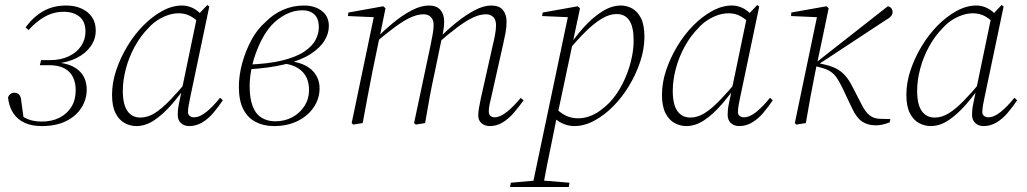

<svg xmlns="http://www.w3.org/2000/svg" viewBox="-20 -491 4099 766"><path d="M146 12Q107 12 78.5 -1Q50 -14 33 -39.5Q16 -65 12 -102Q15 -111 21.5 -116Q28 -121 37 -121Q50 -121 57 -112.5Q64 -104 65 -87L75 -14L58 -35Q79 -19 100 -12.5Q121 -6 147 -6Q186 -6 216.5 -21Q247 -36 264.5 -64Q282 -92 282 -131Q282 -161 271 -183.5Q260 -206 236.5 -218.5Q213 -231 174 -231H139L144 -251H178Q222 -251 254.5 -266.5Q287 -282 304 -308Q321 -334 321 -365Q321 -405 297 -424.5Q273 -444 234 -444Q194 -444 159 -424.5Q124 -405 94 -371L82 -382Q114 -425 153.5 -447Q193 -469 244 -469Q279 -469 306 -456.5Q333 -444 347.5 -422Q362 -400 362 -369Q362 -335 342 -306.5Q322 -278 286.5 -260Q251 -242 202 -237L197 -242Q259 -240 292.5 -211.5Q326 -183 326 -133Q326 -95 305 -61.5Q284 -28 244 -8Q204 12 146 12Z M524 12Q500 12 477.5 0Q455 -12 441 -39.5Q427 -67 427 -113Q427 -161 443.5 -210.5Q460 -260 488 -306.5Q516 -353 551.5 -389Q587 -425 627 -447Q667 -469 706 -469Q723 -469 739.5 -463Q756 -457 770 -445.5Q784 -434 793 -418L778 -395Q764 -413 742 -425.5Q720 -438 693 -438Q671 -438 649.5 -430.5Q628 -423 608.5 -410.5Q589 -398 572 -379Q541 -348 517.5 -305Q494 -262 482 -216Q470 -170 470 -129Q470 -74 488.5 -48Q507 -22 540 -22Q569 -22 597 -39.5Q625 -57 657.5 -90.5Q690 -124 728 -170L735 -163H733Q701 -116 666.5 -76Q632 -36 596.5 -12Q561 12 524 12ZM735 12Q715 12 702 0Q689 -12 689 -33Q689 -43 690 -53.5Q691 -64 694.5 -80.5Q698 -97 704 -126L705 -131L767 -429L770 -432L807 -471L815 -465L739 -103Q736 -88 733 -72.5Q730 -57 730 -43Q730 -34 737 -28.5Q744 -23 754 -23Q777 -23 804 -45Q831 -67 858 -101L869 -91Q851 -64 830.5 -40Q810 -16 786 -2Q762 12 735 12Z M1073 12Q1032 12 1000 -4.5Q968 -21 950.5 -55.5Q933 -90 933 -144Q933 -190 946 -238Q959 -286 982 -329.5Q1005 -373 1038 -402Q1069 -434 1108.5 -451.5Q1148 -469 1193 -469Q1236 -469 1264 -447.5Q1292 -426 1292 -387Q1292 -357 1274 -328Q1256 -299 1217.5 -274.5Q1179 -250 1116.5 -234.5Q1054 -219 964 -214L965 -233Q1051 -236 1107 -250Q1163 -264 1194.5 -285.5Q1226 -307 1239 -332Q1252 -357 1252 -382Q1252 -417 1234 -433.5Q1216 -450 1187 -450Q1152 -450 1120 -433.5Q1088 -417 1062 -389Q1042 -366 1026.5 -337Q1011 -308 999.5 -275.5Q988 -243 982 -210Q976 -177 976 -147Q976 -99 988 -67.5Q1000 -36 1023.5 -21.5Q1047 -7 1078 -7Q1116 -7 1146.5 -23.5Q1177 -40 1195 -68.5Q1213 -97 1213 -132Q1213 -161 1202.5 -182.5Q1192 -204 1170 -218.5Q1148 -233 1111 -238L1136 -253V-247Q1174 -243 1200.5 -228.5Q1227 -214 1241 -191Q1255 -168 1255 -139Q1255 -98 1232 -63.5Q1209 -29 1168 -8.5Q1127 12 1073 12Z M1389 6 1383 0 1473 -431 1481 -422 1368 -427 1370 -441 1509 -466 1518 -458 1495 -345 1494 -342 1465 -201Q1455 -151 1446 -102.5Q1437 -54 1427 0ZM1639 6 1632 0 1697 -307Q1701 -328 1705.5 -350.5Q1710 -373 1710 -391Q1710 -412 1699 -423Q1688 -434 1670 -434Q1646 -434 1618.5 -421.5Q1591 -409 1555.5 -383Q1520 -357 1472 -316L1471 -332H1475Q1512 -370 1550 -401Q1588 -432 1624 -450.5Q1660 -469 1691 -469Q1722 -469 1737 -451.5Q1752 -434 1752 -405Q1752 -388 1749.5 -373.5Q1747 -359 1744 -342L1742 -336L1714 -201Q1703 -151 1694 -102.5Q1685 -54 1676 0ZM1934 12Q1914 12 1901 0.5Q1888 -11 1888 -30Q1888 -44 1891 -60.5Q1894 -77 1898 -97L1944 -302Q1950 -326 1954.5 -349.5Q1959 -373 1959 -390Q1959 -412 1948 -423Q1937 -434 1919 -434Q1895 -434 1868 -421.5Q1841 -409 1806.5 -383.5Q1772 -358 1724 -316L1722 -333H1726Q1763 -371 1801 -401.5Q1839 -432 1874.5 -450.5Q1910 -469 1940 -469Q1971 -469 1986 -451.5Q2001 -434 2001 -405Q2001 -382 1997 -360.5Q1993 -339 1987 -313L1940 -104Q1936 -89 1933 -73.5Q1930 -58 1930 -46Q1930 -35 1936.5 -29Q1943 -23 1954 -23Q1975 -23 2002 -44.5Q2029 -66 2057 -100L2069 -91Q2050 -64 2029 -40Q2008 -16 1984.5 -2Q1961 12 1934 12Z M2015 255 2018 238 2119 229H2142L2252 238L2249 255ZM2103 255 2247 -430 2256 -422 2143 -427 2145 -441 2285 -466 2294 -458 2265 -321 2264 -315 2204 -32 2201 -22Q2190 34 2180 82Q2170 130 2161.5 172.5Q2153 215 2146 255ZM2271 12Q2246 12 2221 0Q2196 -12 2180 -34L2195 -62Q2212 -43 2235 -31Q2258 -19 2286 -19Q2309 -19 2331.5 -27Q2354 -35 2374 -49.5Q2394 -64 2412 -82Q2442 -114 2463.5 -156.5Q2485 -199 2496.5 -244Q2508 -289 2508 -329Q2508 -383 2491 -409Q2474 -435 2440 -435Q2412 -435 2381.5 -417Q2351 -399 2317.5 -366Q2284 -333 2246 -288L2235 -292H2240Q2272 -341 2308 -381Q2344 -421 2382 -445Q2420 -469 2457 -469Q2481 -469 2502.5 -457Q2524 -445 2537.5 -418Q2551 -391 2551 -344Q2551 -296 2534.5 -246Q2518 -196 2490.5 -150Q2463 -104 2427 -67.5Q2391 -31 2351 -9.5Q2311 12 2271 12Z M2718 12Q2694 12 2671.5 0Q2649 -12 2635 -39.5Q2621 -67 2621 -113Q2621 -161 2637.5 -210.5Q2654 -260 2682 -306.5Q2710 -353 2745.5 -389Q2781 -425 2821 -447Q2861 -469 2900 -469Q2917 -469 2933.5 -463Q2950 -457 2964 -445.5Q2978 -434 2987 -418L2972 -395Q2958 -413 2936 -425.5Q2914 -438 2887 -438Q2865 -438 2843.5 -430.5Q2822 -423 2802.5 -410.5Q2783 -398 2766 -379Q2735 -348 2711.5 -305Q2688 -262 2676 -216Q2664 -170 2664 -129Q2664 -74 2682.5 -48Q2701 -22 2734 -22Q2763 -22 2791 -39.5Q2819 -57 2851.5 -90.5Q2884 -124 2922 -170L2929 -163H2927Q2895 -116 2860.5 -76Q2826 -36 2790.5 -12Q2755 12 2718 12ZM2929 12Q2909 12 2896 0Q2883 -12 2883 -33Q2883 -43 2884 -53.5Q2885 -64 2888.5 -80.5Q2892 -97 2898 -126L2899 -131L2961 -429L2964 -432L3001 -471L3009 -465L2933 -103Q2930 -88 2927 -72.5Q2924 -57 2924 -43Q2924 -34 2931 -28.5Q2938 -23 2948 -23Q2971 -23 2998 -45Q3025 -67 3052 -101L3063 -91Q3045 -64 3024.5 -40Q3004 -16 2980 -2Q2956 12 2929 12Z M3157 6 3151 0 3241 -431 3249 -422 3136 -427 3137 -441 3277 -466 3286 -458 3261 -338 3232 -201Q3222 -151 3213 -102.5Q3204 -54 3195 0ZM3530 -3Q3514 3 3501 6Q3488 9 3474 9Q3442 9 3419.5 -6Q3397 -21 3379 -60L3341 -140Q3329 -165 3318 -181Q3307 -197 3292 -206.5Q3277 -216 3252 -222L3228 -229V-240H3233L3239 -244L3522 -466Q3530 -465 3535.5 -458.5Q3541 -452 3541 -443Q3541 -437 3538.5 -432Q3536 -427 3530.5 -422Q3525 -417 3514 -411L3245 -234V-239L3268 -234Q3295 -228 3315 -218Q3335 -208 3351 -190.5Q3367 -173 3382 -143L3417 -75Q3432 -45 3448.5 -31.5Q3465 -18 3490 -17L3532 -16Z M3693 12Q3669 12 3646.5 0Q3624 -12 3610 -39.5Q3596 -67 3596 -113Q3596 -161 3612.5 -210.5Q3629 -260 3657 -306.5Q3685 -353 3720.5 -389Q3756 -425 3796 -447Q3836 -469 3875 -469Q3892 -469 3908.5 -463Q3925 -457 3939 -445.5Q3953 -434 3962 -418L3947 -395Q3933 -413 3911 -425.5Q3889 -438 3862 -438Q3840 -438 3818.5 -430.5Q3797 -423 3777.5 -410.5Q3758 -398 3741 -379Q3710 -348 3686.5 -305Q3663 -262 3651 -216Q3639 -170 3639 -129Q3639 -74 3657.5 -48Q3676 -22 3709 -22Q3738 -22 3766 -39.5Q3794 -57 3826.5 -90.5Q3859 -124 3897 -170L3904 -163H3902Q3870 -116 3835.5 -76Q3801 -36 3765.5 -12Q3730 12 3693 12ZM3904 12Q3884 12 3871 0Q3858 -12 3858 -33Q3858 -43 3859 -53.5Q3860 -64 3863.5 -80.5Q3867 -97 3873 -126L3874 -131L3936 -429L3939 -432L3976 -471L3984 -465L3908 -103Q3905 -88 3902 -72.5Q3899 -57 3899 -43Q3899 -34 3906 -28.5Q3913 -23 3923 -23Q3946 -23 3973 -45Q4000 -67 4027 -101L4038 -91Q4020 -64 3999.5 -40Q3979 -16 3955 -2Q3931 12 3904 12Z"/></svg>

Font: Source Serif 4 48pt Light
Style: Italic
Weight: 300
Italic angle: -12°
Designer: Frank Grießhammer
Foundry: Adobe Systems Incorporated
Version: Version 4.004;hotconv 1.0.116;makeotfexe 2.5.65601